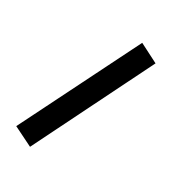

<svg xmlns="http://www.w3.org/2000/svg" viewBox="-152 -470 745 809"><g transform="rotate(30 221.0 -65.0)"><path d="M20.5 196.8 114.3 243.2 396.5 -325.7 304.7 -372.6Z"/></g></svg>

Font: Vazirmatn
Style: Bold
Weight: 700
Designer: Saber Rastikerdar
Foundry: Saber Rastikerdar
Version: Version 33.003